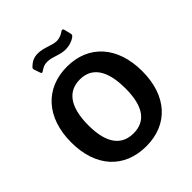

<svg xmlns="http://www.w3.org/2000/svg" viewBox="-248 -1094 1268 1268"><g transform="rotate(-45 386.0 -460.5)"><path d="M548 -845C559 -853 561 -859 559 -868L547 -917C544 -929 536 -930 527 -924C510 -912 488 -900 460 -900C415 -900 369 -931 313 -931C272 -931 248 -915 227 -895C216 -886 218 -880 220 -872L234 -831C238 -818 243 -818 253 -825C274 -839 290 -848 317 -848C368 -848 405 -819 461 -819C499 -819 530 -832 548 -845ZM387 10C590 10 718 -131 718 -360C718 -591 588 -733 387 -733C185 -733 53 -591 53 -359C53 -130 181 10 387 10ZM387 -110C282 -110 213 -182 213 -358C213 -538 282 -613 387 -613C492 -613 559 -538 559 -358C559 -181 493 -110 387 -110Z"/></g></svg>

Font: United Sans
Style: Bold
Weight: 700
Designer: Pablo Impallari, Rodrigo Fuenzalida (Modified by Dan O. Williams)
Version: Version 1.000;PS 001.000;hotconv 1.0.88;makeotf.lib2.5.64775